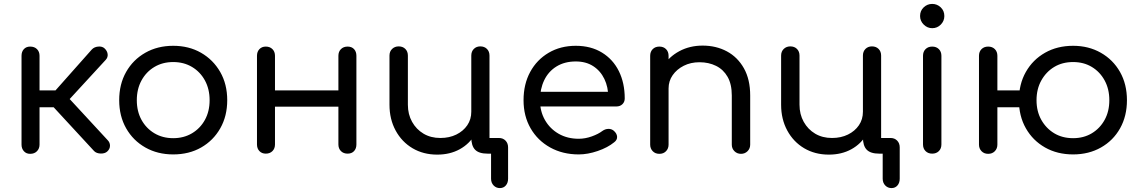

<svg xmlns="http://www.w3.org/2000/svg" viewBox="-20 -785 5840 981"><path d="M528 -11Q516 0 494.5 -0.5Q473 -1 461 -13L220 -274L449 -532Q461 -545 481.5 -547Q502 -549 514 -538Q528 -525 530 -508.5Q532 -492 520 -479L336 -279L530 -69Q542 -57 542 -40.5Q542 -24 528 -11ZM134 1Q114 1 102 -12.5Q90 -26 90 -46V-500Q90 -521 102 -534Q114 -547 134 -547Q156 -547 169 -534Q182 -521 182 -500V-323H308V-237H182V-46Q182 -26 169 -12.5Q156 1 134 1Z M865 4Q785 4 722.5 -31.5Q660 -67 624.5 -129.5Q589 -192 589 -273Q589 -355 624.5 -417.5Q660 -480 722.5 -515.5Q785 -551 865 -551Q945 -551 1007 -515.5Q1069 -480 1105 -417.5Q1141 -355 1141 -273Q1141 -192 1105.5 -129.5Q1070 -67 1008 -31.5Q946 4 865 4ZM865 -79Q919 -79 961 -104Q1003 -129 1027 -172.5Q1051 -216 1051 -273Q1051 -330 1027 -374Q1003 -418 961 -443Q919 -468 865 -468Q811 -468 769 -443Q727 -418 703 -374Q679 -330 679 -273Q679 -216 703 -172.5Q727 -129 769 -104Q811 -79 865 -79Z M1756 0Q1735 0 1722 -13Q1709 -26 1709 -47V-500Q1709 -521 1722 -534Q1735 -547 1756 -547Q1777 -547 1789 -534Q1801 -521 1801 -500V-47Q1801 -26 1789 -13Q1777 0 1756 0ZM1338 0Q1318 0 1305.5 -13Q1293 -26 1293 -47V-500Q1293 -521 1305.5 -534Q1318 -547 1338 -547Q1359 -547 1372 -534Q1385 -521 1385 -500V-47Q1385 -26 1372 -13Q1359 0 1338 0ZM1372 -240V-323H1737V-240Z M2214 5Q2143 5 2088 -27.5Q2033 -60 2001.5 -118Q1970 -176 1970 -250V-501Q1970 -522 1983.5 -535Q1997 -548 2017 -548Q2038 -548 2051 -535Q2064 -522 2064 -501V-250Q2064 -201 2085.5 -162.5Q2107 -124 2144 -102Q2181 -80 2230 -80Q2276 -80 2311.5 -97.5Q2347 -115 2367.5 -145Q2388 -175 2388 -214H2438Q2437 -150 2408 -100Q2379 -50 2329 -22.5Q2279 5 2214 5ZM2534 176Q2515 176 2502 162.5Q2489 149 2489 128V0H2471Q2427 0 2407.5 -20Q2388 -40 2388 -83V-501Q2388 -522 2401 -535Q2414 -548 2434 -548Q2455 -548 2468 -535Q2481 -522 2481 -501V-80H2529Q2550 -80 2563 -66.5Q2576 -53 2576 -32V128Q2576 149 2564.5 162.5Q2553 176 2534 176Z M2937 4Q2855 4 2791 -31.5Q2727 -67 2691 -129.5Q2655 -192 2655 -273Q2655 -355 2689 -417.5Q2723 -480 2783.5 -515.5Q2844 -551 2922 -551Q2999 -551 3055.5 -516.5Q3112 -482 3142 -421.5Q3172 -361 3172 -282Q3172 -264 3160 -252.5Q3148 -241 3129 -241H2719V-316H3130L3088 -287Q3088 -340 3068 -381.5Q3048 -423 3011 -447Q2974 -471 2922 -471Q2865 -471 2823.5 -445.5Q2782 -420 2760.5 -375Q2739 -330 2739 -273Q2739 -216 2764.5 -171.5Q2790 -127 2834.5 -101.5Q2879 -76 2937 -76Q2970 -76 3003.5 -88Q3037 -100 3058 -116Q3072 -126 3088 -126.5Q3104 -127 3116 -117Q3132 -103 3133 -86.5Q3134 -70 3118 -58Q3085 -31 3034 -13.5Q2983 4 2937 4Z M3766 1Q3746 1 3732.5 -12.5Q3719 -26 3719 -46V-297Q3719 -355 3697.5 -392.5Q3676 -430 3638.5 -448.5Q3601 -467 3554 -467Q3509 -467 3473.5 -449Q3438 -431 3417 -401Q3396 -371 3396 -333H3335Q3336 -396 3367 -445.5Q3398 -495 3451 -523.5Q3504 -552 3570 -552Q3639 -552 3694 -522.5Q3749 -493 3781 -436Q3813 -379 3813 -297V-46Q3813 -26 3799.5 -12.5Q3786 1 3766 1ZM3349 1Q3328 1 3315 -12.5Q3302 -26 3302 -46V-500Q3302 -521 3315 -534Q3328 -547 3349 -547Q3370 -547 3383 -534Q3396 -521 3396 -500V-46Q3396 -26 3383 -12.5Q3370 1 3349 1Z M4215 5Q4144 5 4089 -27.5Q4034 -60 4002.5 -118Q3971 -176 3971 -250V-501Q3971 -522 3984.5 -535Q3998 -548 4018 -548Q4039 -548 4052 -535Q4065 -522 4065 -501V-250Q4065 -201 4086.5 -162.5Q4108 -124 4145 -102Q4182 -80 4231 -80Q4277 -80 4312.5 -97.5Q4348 -115 4368.5 -145Q4389 -175 4389 -214H4439Q4438 -150 4409 -100Q4380 -50 4330 -22.5Q4280 5 4215 5ZM4535 176Q4516 176 4503 162.5Q4490 149 4490 128V0H4472Q4428 0 4408.5 -20Q4389 -40 4389 -83V-501Q4389 -522 4402 -535Q4415 -548 4435 -548Q4456 -548 4469 -535Q4482 -522 4482 -501V-80H4530Q4551 -80 4564 -66.5Q4577 -53 4577 -32V128Q4577 149 4565.5 162.5Q4554 176 4535 176Z M4743 0Q4722 0 4709 -13Q4696 -26 4696 -47V-500Q4696 -521 4709 -534Q4722 -547 4743 -547Q4764 -547 4777 -534Q4790 -521 4790 -500V-47Q4790 -26 4777 -13Q4764 0 4743 0ZM4743 -641Q4718 -641 4699.5 -659.5Q4681 -678 4681 -703Q4681 -730 4699.5 -747.5Q4718 -765 4743 -765Q4768 -765 4786.5 -747.5Q4805 -730 4805 -703Q4805 -678 4787 -659.5Q4769 -641 4743 -641Z M5029 1Q5008 1 4995 -12.5Q4982 -26 4982 -46V-500Q4982 -521 4995 -534Q5008 -547 5029 -547Q5050 -547 5063 -534Q5076 -521 5076 -500V-46Q5076 -26 5063 -12.5Q5050 1 5029 1ZM5063 -237Q5044 -237 5032 -248.5Q5020 -260 5020 -280Q5020 -299 5032 -311Q5044 -323 5063 -323H5212Q5231 -323 5243 -311Q5255 -299 5255 -280Q5255 -260 5243 -248.5Q5231 -237 5212 -237ZM5463 4Q5382 4 5319.5 -31.5Q5257 -67 5221.5 -129.5Q5186 -192 5186 -273Q5186 -355 5221.5 -417.5Q5257 -480 5319.5 -515.5Q5382 -551 5463 -551Q5542 -551 5604.5 -515.5Q5667 -480 5702.5 -417.5Q5738 -355 5738 -273Q5738 -192 5703 -129.5Q5668 -67 5605.5 -31.5Q5543 4 5463 4ZM5463 -79Q5517 -79 5558.5 -104Q5600 -129 5624 -172.5Q5648 -216 5648 -273Q5648 -330 5624 -374Q5600 -418 5558.5 -443Q5517 -468 5463 -468Q5408 -468 5366.5 -443Q5325 -418 5300.5 -374Q5276 -330 5276 -273Q5276 -216 5300.5 -172.5Q5325 -129 5366.5 -104Q5408 -79 5463 -79Z"/></svg>

Font: Comfortaa SemiBold
Style: Regular
Weight: 600
Designer: Johan Aakerlund
Foundry: Johan Aakerlund
Version: Version 3.104; ttfautohint (v1.8.1.43-b0c9)